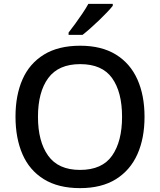

<svg xmlns="http://www.w3.org/2000/svg" viewBox="-20 -961 826 991"><path d="M726 -358Q726 -247 689 -164.5Q652 -82 578 -36Q504 10 393 10Q281 10 206.5 -36Q132 -82 96 -165Q60 -248 60 -359Q60 -469 96 -551Q132 -633 206.5 -679Q281 -725 394 -725Q504 -725 578 -679.5Q652 -634 689 -551.5Q726 -469 726 -358ZM176 -358Q176 -231 228.5 -157.5Q281 -84 393 -84Q507 -84 558.5 -157.5Q610 -231 610 -358Q610 -486 558.5 -558Q507 -630 394 -630Q282 -630 229 -558Q176 -486 176 -358ZM562 -931Q551 -917 532 -897Q513 -877 490.5 -855.5Q468 -834 446 -814.5Q424 -795 406 -781H334V-793Q349 -812 368 -838Q387 -864 405.5 -891.5Q424 -919 436 -941H562Z"/></svg>

Font: Noto Sans NKo Unjoined Medium
Style: Regular
Weight: 500
Designer: Monotype Design Team
Foundry: Monotype Imaging Inc.
Version: Version 2.004